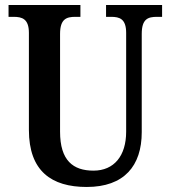

<svg xmlns="http://www.w3.org/2000/svg" viewBox="-20 -734 679 764"><path d="M325 10C474 10 544 -74 544 -208V-599C544 -659 569 -667 605 -667H625V-714H402V-667H422C456 -667 482 -659 482 -603V-210C482 -114 434 -55 352 -55C271 -55 219 -95 219 -210V-599C219 -659 245 -667 280 -667H300V-714H14V-667H34C68 -667 95 -659 95 -603V-217C95 -53 185 10 325 10Z"/></svg>

Font: Noto Serif Condensed Semi
Style: Regular
Weight: 600
Width: 3
Designer: Monotype Design Team
Foundry: Monotype Imaging Inc.
Version: Version 1.002